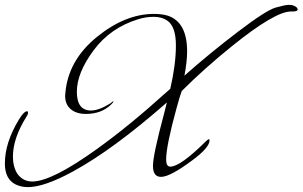

<svg xmlns="http://www.w3.org/2000/svg" viewBox="-187 -691 1240 787"><path d="M1006 -644Q940 -644 764 -502Q650 -410 558 -318Q550 -297 537 -249Q494 -93 494 -37Q494 -8 511 -8Q552 -8 655 -110Q672 -127 672 -116Q672 -86 600 -33Q510 34 473 34Q440 34 440 -11Q440 -56 486 -227L497 -271Q276 -77 110 13Q-6 76 -73 76Q-81 76 -89 75Q-167 64 -167 -21Q-167 -106 -110 -200Q-89 -235 -76 -235Q-72 -235 -72 -228.5Q-72 -222 -79 -212Q-134 -124 -134 -49Q-134 -8 -116 21Q-93 53 -55 53Q25 53 210 -80Q345 -177 495 -313L511 -327Q534 -427 534 -505Q534 -583 498 -607Q476 -622 443 -622Q410 -622 379 -612Q265 -577 196.5 -484.5Q128 -392 128 -315Q128 -238 186 -238Q218 -238 265 -267Q277 -276 277 -277Q280 -274 270 -264Q230 -224 165 -224Q126 -224 103 -243.5Q80 -263 80 -298Q80 -304 81 -311Q93 -444 209.5 -539Q326 -634 444 -634Q476 -634 500 -627Q580 -601 580 -480Q580 -439 569 -381Q673 -473 788.5 -561Q904 -649 943 -660Q982 -671 995.5 -671Q1009 -671 1014 -669Q1033 -662 1033 -652.5Q1033 -643 1008 -644Q1007 -644 1006 -644Z"/></svg>

Font: Alex Brush
Style: Regular
Weight: 400
Designer: Robert E. Leuschke
Foundry: Robert E. Leuschke
Version: Version 1.003